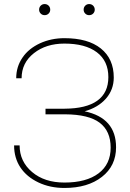

<svg xmlns="http://www.w3.org/2000/svg" viewBox="-20 -907 636 937"><path d="M508.8 -530.8C508.8 -479.5 490.7 -441.4 454.6 -415.5C418.5 -389.6 365.2 -377 295.4 -376.5C295.4 -376.5 202.1 -376.5 202.1 -376.5C202.1 -376.5 202.1 -349.1 202.1 -349.1C202.1 -349.1 298.3 -349.1 298.3 -349.1C298.3 -349.1 298.3 -349.1 298.3 -349.1C374.5 -348.6 430.7 -335 466.3 -308.1C502 -281.2 520 -240.7 520 -186.5C520 -186.5 520 -186.5 520 -186.5C520 -132.8 500.5 -90.8 460.9 -61C421.4 -31.2 365.7 -16.1 294.4 -16.1C294.4 -16.1 294.4 -16.1 294.4 -16.1C229.5 -16.1 177.2 -33.2 136.7 -67.4C96.2 -101.6 75.7 -145 75.7 -197.3C75.7 -197.3 48.8 -197.3 48.8 -197.3C48.8 -197.3 48.8 -197.3 48.8 -197.3C48.8 -156.7 59.1 -120.6 79.6 -89.8C100.1 -59.1 129.4 -34.7 167.5 -16.6C205.6 1.5 248 10.3 294.4 10.3C294.4 10.3 294.4 10.3 294.4 10.3C370.6 10.3 431.6 -7.8 477.5 -43.9C523.4 -79.6 546.4 -127.9 546.4 -188.5C546.4 -188.5 546.4 -188.5 546.4 -188.5C546.4 -283.7 495.1 -342.3 393.1 -363.8C393.1 -363.8 393.1 -363.8 393.1 -363.8C436.5 -376 471.2 -396.5 497.1 -425.8C522.5 -455.1 535.2 -489.3 535.2 -528.8C535.2 -528.8 535.2 -528.8 535.2 -528.8C535.2 -589.4 514.2 -636.7 472.2 -670.4C430.2 -704.1 371.1 -720.7 294.4 -720.7C294.4 -720.7 294.4 -720.7 294.4 -720.7C251.5 -720.7 211.9 -712.4 175.3 -695.8C138.7 -678.7 109.9 -655.8 89.8 -626C69.3 -596.2 59.1 -562.5 59.1 -524.9C59.1 -524.9 85.4 -524.9 85.4 -524.9C85.4 -524.9 85.4 -524.9 85.4 -524.9C85.4 -575.2 105.5 -616.2 145.5 -647.5C185.1 -678.7 234.9 -694.3 294.4 -694.3C294.4 -694.3 294.4 -694.3 294.4 -694.3C362.3 -694.3 415 -680.2 452.6 -651.9C490.2 -623.5 508.8 -583 508.8 -530.8C508.8 -530.8 508.8 -530.8 508.8 -530.8ZM170.9 -859.9C170.9 -852.5 173.3 -846.2 178.7 -840.8C184.1 -835.4 190.4 -833 197.8 -833C205.1 -833 211.9 -835.4 217.3 -840.8C222.7 -846.2 225.1 -852.5 225.1 -859.9C225.1 -867.2 222.7 -874 217.3 -879.4C211.9 -884.8 205.1 -887.2 197.8 -887.2C190.4 -887.2 184.1 -884.8 178.7 -879.4C173.3 -874 170.9 -867.2 170.9 -859.9C170.9 -859.9 170.9 -859.9 170.9 -859.9ZM388.2 -859.9C388.2 -852.5 390.6 -846.2 396 -840.8C401.4 -835.4 407.7 -833 415 -833C422.4 -833 429.2 -835.4 434.6 -840.8C439.9 -846.2 442.4 -852.5 442.4 -859.9C442.4 -867.2 439.9 -874 434.6 -879.4C429.2 -884.8 422.4 -887.2 415 -887.2C407.7 -887.2 401.4 -884.8 396 -879.4C390.6 -874 388.2 -867.2 388.2 -859.9C388.2 -859.9 388.2 -859.9 388.2 -859.9Z"/></svg>

Font: WOX
Style: Regular
Weight: 500
Designer: Google
Foundry: ""
Version: ""